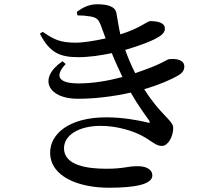

<svg xmlns="http://www.w3.org/2000/svg" viewBox="-20 -823 1040 900"><path d="M348 -555C397 -555 452 -563 504 -574C520 -534 538 -496 554 -462C487 -444 416 -432 348 -432C251 -432 236 -468 288 -523L273 -536C155 -455 206 -360 344 -360C431 -360 517 -372 593 -389C628 -327 662 -283 679 -258C684 -249 684 -245 671 -249C629 -259 557 -273 478 -273C302 -273 215 -194 215 -108C215 5 348 57 491 57C609 57 694 42 694 0C694 -30 664 -44 626 -44C576 -44 562 -32 478 -32C390 -32 280 -47 280 -128C280 -189 349 -233 452 -233C533 -233 608 -207 645 -187C695 -160 710 -139 739 -139C768 -139 792 -183 792 -224C792 -258 732 -284 656 -405C725 -425 781 -449 818 -471C839 -484 844 -498 844 -511C844 -542 808 -549 775 -546C763 -546 744 -526 656 -495L614 -480C594 -519 580 -553 567 -589C640 -610 702 -635 727 -652C746 -664 753 -677 753 -689C753 -718 716 -724 684 -724C670 -724 636 -690 544 -662C536 -697 531 -734 526 -760C521 -794 482 -803 435 -803C399 -803 369 -789 340 -767L343 -751C363 -751 386 -749 403 -746C434 -741 442 -731 452 -706L475 -643C426 -632 371 -623 335 -623C262 -623 232 -638 180 -674L167 -665C214 -573 264 -555 348 -555Z"/></svg>

Font: GenKiMin2 TW SB
Style: Regular
Weight: 600
Version: Version 2.100;PS 2.1;hotconv 16.6.51;makeotf.lib2.5.65220 DE